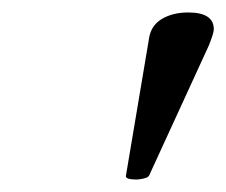

<svg xmlns="http://www.w3.org/2000/svg" viewBox="-20 -686 363 308"><path d="M199 -398Q181 -398 182 -404L219 -624Q222 -645 239.5 -655.5Q257 -666 282 -666Q323 -666 323 -639Q323 -633 315 -613L219 -404Q217 -401 210 -399.5Q203 -398 199 -398Z"/></svg>

Font: Junicode SmExp
Style: Italic
Weight: 400
Width: 6
Italic angle: -11°
Designer: Peter S. Baker
Version: Version 2.205; ttfautohint (v1.8.4)